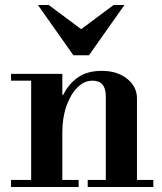

<svg xmlns="http://www.w3.org/2000/svg" viewBox="-20 -744 645 764"><path d="M401 -15V-361Q401 -423 348 -423Q315 -423 288 -396Q261 -369 244.5 -322.5Q228 -276 228 -217L208 -367H232Q253 -410 290 -436Q327 -462 385 -462Q447 -462 486 -430.5Q525 -399 525 -353V-15ZM24 0V-28H293V0ZM104 -15V-434H228V-15ZM329 0V-28H590V0ZM24 -423V-450H228V-423ZM272 -524 131 -724H174L303 -628L432 -724H475L334 -524Z"/></svg>

Font: Libre Bodoni Medium
Style: Regular
Weight: 500
Designer: Pablo Impallari, Rodrigo Fuenzalida
Foundry: Impallari Type
Version: Version 2.005;gftools[0.9.23]